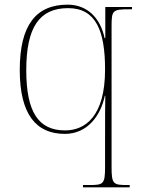

<svg xmlns="http://www.w3.org/2000/svg" viewBox="-20 -566 612 826"><path d="M337 240H538V230H527C467 230 460 226 460 152V-452C460 -522 464 -526 537 -526H548V-536H433V-402H430C412 -488 356 -546 271 -546C135 -546 65 -458 65 -265C65 -73 136 10 259 10C356 10 413 -68 431 -154H433C432 -126 432 -35 432 31V152C432 226 425 230 365 230H337ZM260 -5C146 -5 93 -83 93 -264C93 -448 149 -531 273 -531C393 -531 432 -433 432 -267C432 -65 346 -5 260 -5Z"/></svg>

Font: Noto Serif Display Thin
Style: Regular
Weight: 100
Designer: Monotype Design Team
Foundry: Monotype Imaging Inc.
Version: Version 2.009